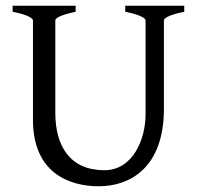

<svg xmlns="http://www.w3.org/2000/svg" viewBox="-20 -635 693 670"><path d="M623 -594V-615H417V-594C473 -583 488 -570 488 -564V-236C488 -151 445 -41 344 -41C224 -41 173 -126 173 -241V-564C173 -576 214 -588 244 -594V-615H24V-594C80 -583 95 -570 95 -564V-217C95 -31 222 15 325 15C431 15 552 -47 552 -256V-564C552 -570 564 -582 623 -594Z"/></svg>

Font: Temporarium
Style: Regular
Weight: 400
Version: Version 1.1